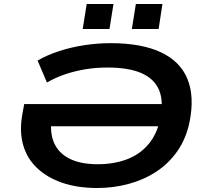

<svg xmlns="http://www.w3.org/2000/svg" viewBox="-20 -931 1030 961"><path d="M467 10Q368 10 292 -16Q216 -42 165.5 -90Q115 -138 96 -205Q77 -272 91 -354L101 -410H836L819 -299H191L240 -353Q227 -271 250 -217.5Q273 -164 328.5 -136.5Q384 -109 469 -109Q550 -109 615 -133.5Q680 -158 723 -209Q766 -260 782 -337Q800 -424 776 -480.5Q752 -537 688 -565Q624 -593 517 -593Q461 -593 409 -584.5Q357 -576 308.5 -560Q260 -544 215 -518L168 -628Q217 -656 277 -675.5Q337 -695 403 -705Q469 -715 533 -715Q689 -715 786 -669Q883 -623 918.5 -535Q954 -447 929 -322Q912 -238 868.5 -175.5Q825 -113 762.5 -72Q700 -31 624 -10.5Q548 10 467 10ZM640 -786 660 -911H793L774 -786ZM394 -786 414 -911H548L528 -786Z"/></svg>

Font: Nunito Sans 10pt Expanded
Style: Bold Italic
Weight: 700
Width: 7
Italic angle: -9°
Designer: Vernon Adams
Foundry: Vernon Adams
Version: Version 3.101;gftools[0.9.27]